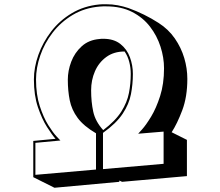

<svg xmlns="http://www.w3.org/2000/svg" viewBox="-20 -812 1040 906"><path d="M543 40V46L237 74L137 24V-147L242 -157Q226 -175 202 -212.5Q178 -250 159 -306Q140 -362 140 -437Q140 -494 161 -553Q182 -612 221.5 -663.5Q261 -715 318.5 -749.5Q376 -784 449 -791Q457 -792 465 -792Q473 -792 480 -792Q510 -792 536 -787Q562 -782 586 -774Q663 -746 728 -704Q775 -674 805 -630.5Q835 -587 849.5 -538Q864 -489 864 -440Q864 -355 840 -291.5Q816 -228 790 -188L862 -152V19L556 46ZM632 -181Q632 -181 650.5 -201.5Q669 -222 693 -261.5Q717 -301 735.5 -358.5Q754 -416 754 -490Q754 -540 737.5 -591.5Q721 -643 688 -686Q655 -729 603.5 -755.5Q552 -782 481 -782Q474 -782 466 -782Q458 -782 450 -781Q379 -775 323 -741.5Q267 -708 228.5 -658Q190 -608 170 -550Q150 -492 150 -437Q150 -366 167.5 -312Q185 -258 207.5 -222Q230 -186 247.5 -167.5Q265 -149 265 -149L147 -138V13L433 -12V-183Q375 -217 346.5 -255.5Q318 -294 309 -339Q300 -384 300 -436Q300 -478 316 -520.5Q332 -563 365.5 -593.5Q399 -624 450 -628Q455 -629 459 -629Q463 -629 467 -629Q517 -629 548 -604.5Q579 -580 593 -542Q607 -504 607 -463Q607 -415 598 -368Q589 -321 559 -275.5Q529 -230 466 -185V-14L752 -39V-191ZM467 -198Q525 -242 552.5 -285.5Q580 -329 588.5 -373.5Q597 -418 597 -463Q597 -492 590 -519.5Q583 -547 568 -569Q517 -569 481.5 -543Q446 -517 428 -475.5Q410 -434 410 -386Q410 -331 420 -285Q430 -239 467 -198Z"/></svg>

Font: Rampart One
Style: Regular
Weight: 400
Designer: Fontworks Inc.
Foundry: Fontworks Inc.
Version: Version 1.100